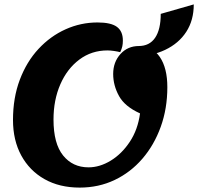

<svg xmlns="http://www.w3.org/2000/svg" viewBox="-20 -827 900 872"><path d="M342 25Q250 25 182 -13.5Q114 -52 76.5 -121Q39 -190 39 -282Q39 -383 70 -465Q101 -547 155 -605Q209 -663 278 -694Q347 -725 423 -725Q484 -725 511 -705Q538 -685 538 -643Q538 -628 535.5 -616.5Q533 -605 526 -590Q515 -593 498 -595.5Q481 -598 468 -598Q396 -598 340.5 -556.5Q285 -515 254 -444Q223 -373 223 -284Q223 -175 266.5 -121Q310 -67 382 -67Q433 -67 483 -97.5Q533 -128 569.5 -183Q606 -238 616 -312Q547 -343 520.5 -391Q494 -439 494 -491Q494 -545 527 -581.5Q560 -618 611 -618Q672 -618 706 -568Q740 -518 740 -431Q740 -334 710 -251Q680 -168 626.5 -106Q573 -44 500.5 -9.5Q428 25 342 25ZM585 -571 610 -618Q659 -618 684.5 -655.5Q710 -693 710 -764L860 -807Q860 -735 826 -682.5Q792 -630 730 -600.5Q668 -571 585 -571Z"/></svg>

Font: Lemonada SemiBold
Style: Regular
Weight: 600
Designer: Mohamed Gaber (Arabic), Eduardo Tunni (Latin)
Foundry: Kief Type Foundry
Version: Version 4.005; ttfautohint (v1.8.3)